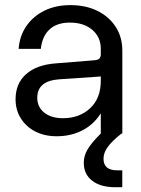

<svg xmlns="http://www.w3.org/2000/svg" viewBox="-20 -532 560 765"><path d="M464.2 0H381.6Q343.6 37.9 328.7 63.6Q313.8 89.3 313.8 116.9Q313.8 162 347.1 187.9Q380.5 213.9 438.7 213.9H467.2V146.6H446.7Q392.4 146.6 392.4 100.6Q392.4 76.9 409.2 53.5Q426.1 30.1 464.2 0ZM467.4 -330.1Q467.4 -384 441.1 -424.8Q414.9 -465.5 368.4 -488.6Q321.9 -511.6 260.2 -511.6Q201.4 -511.6 156.2 -489.1Q111.1 -466.6 84.4 -427.2Q57.8 -387.7 54.3 -337.4H142.6Q148.2 -387.9 177.5 -414.9Q206.7 -442 258.7 -442Q314 -442 347.8 -413Q381.6 -384 381.6 -337.5V0H467.4ZM414.1 -207.6 381.6 -210.3Q381.6 -140 338.9 -100.5Q296.2 -61 231 -61Q184.4 -61 156.4 -83.2Q128.5 -105.5 128.5 -142.7Q128.5 -210.1 217.1 -216.1L383.4 -227.4L381.6 -316.6Q381.6 -304.5 375.8 -298.7Q369.9 -292.9 356 -291.9L202.5 -279.5Q126 -273.9 84 -236.6Q42 -199.4 42 -136.7Q42 -93.7 63 -60.3Q84 -26.9 120.8 -8Q157.6 10.9 205.6 10.9Q265.4 10.9 312.4 -14.8Q359.5 -40.5 386.8 -89.4Q414.1 -138.4 414.1 -207.6Z"/></svg>

Font: Overused Grotesk Light
Style: Regular
Weight: 300
Designer: RandomMaerks
Version: Version 0.005